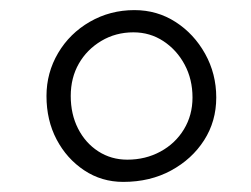

<svg xmlns="http://www.w3.org/2000/svg" viewBox="-20 -799 496 380"><path d="M246 -779Q291 -779 327.5 -755.5Q364 -732 386 -692.5Q408 -653 408 -606Q408 -559 384 -521.5Q360 -484 318.5 -461.5Q277 -439 224 -439Q181 -439 146.5 -462Q112 -485 92 -523Q72 -561 72 -609Q72 -655 95 -694Q118 -733 158 -756Q198 -779 246 -779ZM244 -735Q209 -735 180.5 -718Q152 -701 136 -673Q120 -645 120 -609Q120 -573 134.5 -544.5Q149 -516 174.5 -499.5Q200 -483 232 -483Q268 -483 297.5 -499Q327 -515 344 -543Q361 -571 361 -606Q361 -642 345.5 -671Q330 -700 303.5 -717.5Q277 -735 244 -735Z"/></svg>

Font: Playpen Sans ExtraLight
Style: Regular
Weight: 250
Designer: Laura Meseguer, Veronika Burian, José Scaglione
Foundry: TypeTogether
Version: Version 1.001